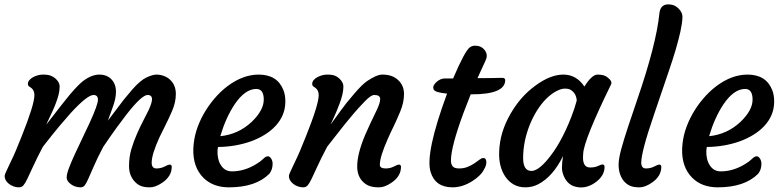

<svg xmlns="http://www.w3.org/2000/svg" viewBox="-20 -843 3539 869"><path d="M403.3 -413.1Q375 -413.1 299.8 -331.1Q243.7 -267.1 218.3 -234.9L174.3 -179.2Q146 -125.5 129.9 -89.8L103.5 -33.2Q93.3 -12.2 85.7 -3.7Q78.1 4.9 65.2 4.9Q52.2 4.9 40.3 0.2Q28.3 -4.4 19.5 -11.7Q1 -27.3 1 -45.9Q1 -53.2 11.7 -74.7L30.3 -114.3Q39.1 -131.8 50.8 -159.2L78.1 -226.1Q135.7 -370.1 135.7 -412.1Q135.7 -434.6 121.1 -445.3L111.3 -452.1Q106.4 -455.6 106.4 -464.1Q106.4 -472.7 113 -480.5Q119.6 -488.3 130.4 -494.1Q152.3 -505.4 174.6 -505.4Q196.8 -505.4 209.5 -500.5Q222.2 -495.6 231.4 -487.3Q250 -470.2 250 -451.7Q250 -433.1 245.1 -414.3Q240.2 -395.5 232.9 -376.2Q225.6 -356.9 217.3 -338.9Q197.8 -296.9 193.1 -287.4Q188.5 -277.8 190.4 -280.3Q279.8 -396 297.9 -417Q335.4 -460.4 356.4 -476.6Q395 -505.4 429.4 -505.4Q463.9 -505.4 484.4 -483.9Q504.9 -462.4 504.9 -427.2Q504.9 -396.5 489.3 -355Q473.6 -313.5 468.3 -296.9L540 -391.6L580.1 -439.5Q616.2 -480 643.6 -492.7Q670.9 -505.4 688.2 -505.4Q705.6 -505.4 722.4 -499Q739.3 -492.7 751 -481Q775.9 -457 775.9 -417.5Q775.9 -379.4 758.3 -339.4Q740.7 -299.3 727.5 -273.7Q714.4 -248 702.1 -222.2Q666.5 -144.5 666.5 -106.9Q666.5 -80.6 688 -80.6Q708.5 -80.6 725.3 -89.4Q742.2 -98.1 747.1 -98.1Q757.3 -98.1 757.3 -87.9Q757.3 -44.4 712.9 -15.1Q683.1 4.9 658.4 4.9Q633.8 4.9 618.7 -1Q603.5 -6.8 591.3 -19.5Q564 -47.9 564 -90.3Q564 -132.8 574.7 -168.5Q585.4 -204.1 600.1 -237.5Q614.7 -271 629.6 -299.1Q644.5 -327.1 652.3 -343.8Q668 -377.9 668 -394Q668 -413.1 647.9 -413.1Q621.6 -413.1 553.2 -325.7Q501.5 -257.8 481.4 -228L447.8 -179.2Q419.4 -125.5 404.3 -89.8L379.4 -33.2Q370.1 -12.2 363.3 -3.7Q356.4 4.9 344.2 4.9Q332 4.9 320.6 1Q309.1 -2.9 300.8 -9.3Q281.7 -23.4 281.7 -39.3Q281.7 -55.2 292.2 -82.8Q302.7 -110.4 318.4 -144.5L386.7 -289.1Q423.3 -369.6 423.3 -391.4Q423.3 -413.1 403.3 -413.1ZM451.7 -275.4Q452.1 -275.4 452.1 -275.9L452.6 -276.9Q451.7 -275.9 451.7 -275.4Z M855 -170.9Q856.9 -213.4 869.1 -252.2Q881.3 -291 901.9 -327.4Q922.4 -363.8 950 -396.2Q977.5 -428.7 1009.8 -453.1Q1079.6 -505.4 1150.9 -505.4Q1234.4 -505.4 1262.2 -436.5Q1272 -413.1 1271.5 -381.1Q1271 -349.1 1259.3 -322Q1247.6 -294.9 1226.8 -272.7Q1206.1 -250.5 1177.5 -232.9Q1148.9 -215.3 1115.2 -203.1Q1045.9 -178.7 966.8 -177.7Q964.8 -170.9 964.4 -157.2Q963.9 -143.6 967.3 -126.7Q970.7 -109.9 979 -96.7Q996.6 -67.4 1029.8 -67.4Q1086.4 -67.4 1140.1 -100.6Q1159.2 -111.8 1171.1 -123.8Q1183.1 -135.7 1191.9 -135.7Q1200.7 -135.7 1207.3 -125.2Q1213.9 -114.7 1213.9 -101.6Q1213.9 -75.7 1199.2 -56.6Q1137.7 4.9 1016.1 4.9Q944.3 4.9 900.9 -38.1Q852.1 -86.9 855 -170.9ZM1140.1 -440.4Q1088.9 -440.4 1041.5 -370.1Q1001.5 -309.6 977.1 -226.6Q1058.6 -234.9 1118.7 -291Q1173.8 -343.8 1173.8 -392.1Q1173.8 -440.4 1140.1 -440.4Z M1673.8 -413.1Q1658.7 -413.1 1630.9 -384Q1603 -355 1582.5 -331.1L1541 -281.2L1460.9 -179.2Q1432.6 -125.5 1416.5 -89.8L1390.1 -33.2Q1379.9 -12.2 1372.3 -3.7Q1364.7 4.9 1351.8 4.9Q1338.9 4.9 1326.9 0.2Q1314.9 -4.4 1306.2 -11.7Q1287.6 -27.3 1287.6 -45.9Q1287.6 -53.2 1298.3 -74.7L1316.9 -114.3Q1325.7 -131.8 1337.4 -159.2L1364.7 -226.1Q1422.4 -370.1 1422.4 -412.1Q1422.4 -434.6 1407.7 -445.3L1397.9 -452.1Q1393.1 -455.6 1393.1 -464.1Q1393.1 -472.7 1399.7 -480.5Q1406.2 -488.3 1417 -494.1Q1439 -505.4 1461.2 -505.4Q1483.4 -505.4 1495.6 -500.5Q1507.8 -495.6 1516.1 -487.3Q1534.2 -470.2 1534.2 -451.7Q1534.2 -433.1 1529.5 -414.3Q1524.9 -395.5 1517.8 -376.2Q1510.7 -356.9 1502.9 -338.4Q1495.1 -319.8 1488.8 -306.2L1479 -285.2Q1475.1 -277.3 1477.1 -280.3Q1531.2 -355.5 1548.3 -377L1582.5 -418Q1620.1 -461.9 1641.6 -476.1Q1685.1 -505.4 1710 -505.4Q1734.9 -505.4 1752 -499Q1769 -492.7 1781.7 -481Q1808.6 -456.1 1808.6 -417.5Q1808.6 -378.9 1791 -336.9Q1773.4 -294.9 1760.5 -268.8Q1747.6 -242.7 1735.8 -215.8Q1699.2 -134.3 1699.2 -97.2Q1699.2 -80.6 1725.6 -80.6Q1746.1 -80.6 1762.9 -89.4Q1779.8 -98.1 1784.7 -98.1Q1794.9 -98.1 1794.9 -87.9Q1794.9 -44.4 1750.5 -15.1Q1720.7 4.9 1695.8 4.9Q1670.9 4.9 1654.5 -0.5Q1638.2 -5.9 1625.5 -17.6Q1596.7 -43.5 1596.7 -89.8Q1596.7 -146.5 1632.3 -231.4Q1658.2 -289.6 1668.9 -311L1685.5 -345.7Q1700.7 -377 1700.7 -395Q1700.7 -413.1 1673.8 -413.1Z M2167 -127.9Q2181.2 -127.9 2181.2 -108.9Q2181.2 -92.8 2171.4 -77.6Q2158.2 -49.3 2118.7 -23.9Q2073.7 4.9 2028.3 4.9Q1949.7 4.9 1928.7 -65.4Q1903.8 -148.9 2003.4 -419.4Q1947.3 -424.3 1942.4 -439Q1940.9 -443.4 1940.9 -448.5Q1940.9 -453.6 1945.6 -460.4Q1950.2 -467.3 1957.5 -473.6Q1974.6 -487.8 1992.2 -487.8H2030.8Q2083.5 -611.3 2106 -628.4Q2116.7 -636.2 2129.9 -636.2Q2143.1 -636.2 2151.9 -632.8Q2160.6 -629.4 2167.5 -623Q2183.1 -608.4 2183.1 -590.3Q2183.1 -580.6 2177.2 -567.9L2141.1 -489.3H2152.8Q2183.1 -489.3 2201.7 -489.7Q2201.7 -489.7 2229.5 -490.2Q2238.8 -490.7 2252.7 -490.7Q2266.6 -490.7 2266.6 -480.5Q2266.6 -416 2114.3 -416H2110.4L2077.1 -330.1Q2021 -177.7 2021 -116.7Q2021 -99.6 2028.8 -90.1Q2036.6 -80.6 2058.1 -80.6Q2079.6 -80.6 2097.2 -87.9Q2114.7 -95.2 2127.9 -104.2Q2141.1 -113.3 2150.6 -120.6Q2160.2 -127.9 2167 -127.9Z M2618.7 -129.9Q2618.7 -85 2650.4 -85Q2672.4 -85 2686.8 -91.8Q2701.2 -98.6 2706.1 -98.6Q2716.3 -98.6 2716.3 -87.9Q2716.3 -45.9 2672.4 -15.6Q2626 16.1 2577.6 0Q2545.9 -11.2 2530.8 -48.3Q2523.4 -67.4 2523.4 -83Q2523.4 -108.4 2528.3 -136.7Q2482.9 -43.9 2415.5 -8.8Q2388.7 4.9 2358.4 4.9Q2328.1 4.9 2305.9 -7.6Q2283.7 -20 2268.1 -42Q2236.3 -87.9 2239.3 -157.2Q2242.2 -244.1 2290.5 -327.6Q2335 -405.8 2402.8 -455.1Q2470.7 -505.4 2529.8 -505.4Q2588.9 -505.4 2625 -451.2Q2658.7 -505.4 2684.6 -505.4Q2712.4 -505.4 2726.6 -495.1Q2753.4 -475.6 2745.6 -460.9Q2623 -210 2619.6 -148.4Q2618.7 -139.6 2618.7 -129.9ZM2347.7 -127.9Q2347.7 -69.3 2385.3 -69.3Q2414.1 -69.3 2456.1 -118.2Q2517.6 -189.9 2564.9 -311.5Q2580.1 -349.6 2590.3 -387.7Q2588.4 -420.9 2562.5 -436.5Q2553.7 -441.9 2536.4 -441.9Q2519 -441.9 2495.8 -429.2Q2472.7 -416.5 2450.9 -394.5Q2429.2 -372.6 2410.4 -342.5Q2391.6 -312.5 2377.4 -277.3Q2347.7 -202.1 2347.7 -127.9Z M2822.3 -268.1 2863.3 -389.6Q2950.7 -643.6 2964.4 -782.2Q2968.8 -823.2 3004.4 -823.2Q3026.9 -823.2 3041.5 -812.5Q3069.8 -791 3068.8 -764.6Q3067.9 -738.3 3059.6 -700.4Q3051.3 -662.6 3038.1 -617.9Q3024.9 -573.2 3007.8 -523.4L2940.4 -325.2Q2882.3 -156.2 2882.3 -106.9Q2882.3 -80.6 2903.8 -80.6Q2924.3 -80.6 2941.2 -89.4Q2958 -98.1 2962.9 -98.1Q2973.1 -98.1 2973.1 -87.9Q2973.1 -44.4 2928.7 -15.1Q2898.9 4.9 2874.3 4.9Q2849.6 4.9 2834.5 -1Q2819.3 -6.8 2807.1 -19.5Q2794.9 -32.2 2787.4 -52Q2779.8 -71.8 2779.8 -97.9Q2779.8 -124 2791.7 -168Q2803.7 -211.9 2822.3 -268.1Z M3067.4 -170.9Q3069.3 -213.4 3081.5 -252.2Q3093.8 -291 3114.3 -327.4Q3134.8 -363.8 3162.4 -396.2Q3189.9 -428.7 3222.2 -453.1Q3292 -505.4 3363.3 -505.4Q3446.8 -505.4 3474.6 -436.5Q3484.4 -413.1 3483.9 -381.1Q3483.4 -349.1 3471.7 -322Q3460 -294.9 3439.2 -272.7Q3418.5 -250.5 3389.9 -232.9Q3361.3 -215.3 3327.6 -203.1Q3258.3 -178.7 3179.2 -177.7Q3177.2 -170.9 3176.8 -157.2Q3176.3 -143.6 3179.7 -126.7Q3183.1 -109.9 3191.4 -96.7Q3209 -67.4 3242.2 -67.4Q3298.8 -67.4 3352.5 -100.6Q3371.6 -111.8 3383.5 -123.8Q3395.5 -135.7 3404.3 -135.7Q3413.1 -135.7 3419.7 -125.2Q3426.3 -114.7 3426.3 -101.6Q3426.3 -75.7 3411.6 -56.6Q3350.1 4.9 3228.5 4.9Q3156.7 4.9 3113.3 -38.1Q3064.5 -86.9 3067.4 -170.9ZM3352.5 -440.4Q3301.3 -440.4 3253.9 -370.1Q3213.9 -309.6 3189.5 -226.6Q3271 -234.9 3331.1 -291Q3386.2 -343.8 3386.2 -392.1Q3386.2 -440.4 3352.5 -440.4Z"/></svg>

Font: Courgette
Style: Regular
Weight: 400
Designer: Karolina Lach
Foundry: Sorkin Type Co.
Version: Version 1.002